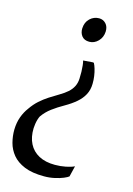

<svg xmlns="http://www.w3.org/2000/svg" viewBox="-135 -816 714 1030"><g transform="rotate(15 222.0 -301.0)"><path d="M317.5 -511Q324 -499 329.2 -481.2Q334.5 -463.5 337.5 -442.8Q340.5 -422 340 -400Q339.5 -366.5 325.5 -340Q311.5 -313.5 286.2 -291.8Q261 -270 226 -250Q189.5 -229.5 160.8 -208Q132 -186.5 112 -158Q107.5 -149.5 104 -137.8Q100.5 -126 98.5 -113Q96.5 -100 96 -88.5Q94.5 -39 112.8 -3Q131 33 167.5 52.5Q204 72 257 72Q287.5 72 316.5 66.2Q345.5 60.5 363.5 51.5L349 111.5Q342 117.5 322.5 125.8Q303 134 275.2 140.2Q247.5 146.5 216.5 146.5Q150 146.5 107 128.8Q64 111 40 81.8Q16 52.5 6.8 17Q-2.5 -18.5 -2 -55Q-1 -94 10.5 -125.5Q22 -157 40.5 -181.5Q60 -210 83 -230.5Q106 -251 131.5 -267.5Q157 -284 183.5 -299.5Q209 -314.5 226.8 -330.2Q244.5 -346 254.2 -365.2Q264 -384.5 265 -409Q266 -428 265.5 -447.2Q265 -466.5 263.2 -482.5Q261.5 -498.5 258.5 -508L311 -512ZM335.5 -689Q334 -656.5 312.8 -635Q291.5 -613.5 264 -613.5Q236 -613.5 222.2 -631Q208.5 -648.5 209.5 -673.5Q211 -708 232.8 -728.5Q254.5 -749 283.5 -749Q306 -749 321.2 -732.8Q336.5 -716.5 335.5 -689Z"/></g></svg>

Font: Merriweather 60pt Medium
Style: Italic
Weight: 500
Italic angle: -7.8°
Version: Version 2.101